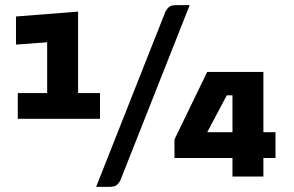

<svg xmlns="http://www.w3.org/2000/svg" viewBox="-20 -685 1141 745"><path d="M42 0ZM49 -324H163V-521L42 -512V-621L283 -640V-324H368V-224H49ZM404 40H353L622 -640Q630 -654 638 -659.5Q646 -665 665 -665H716L447 15Q439 29 431 34.5Q423 40 404 40ZM657 -72V-144L784 -406H1002V-172H1049V-72H1002V0H882V-72ZM882 -172V-315H860L784 -172Z"/></svg>

Font: Changa Black
Style: Regular
Weight: 900
Designer: Eduardo Rodriguez Tunni
Foundry: Eduardo Rodriguez Tunni
Version: Version 2.001; ttfautohint (v1.5.10-5e6f)